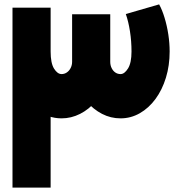

<svg xmlns="http://www.w3.org/2000/svg" viewBox="-20 -856 839 876"><path d="M530 -316Q485 -316 445.5 -336.5Q406 -357 375 -393Q344 -429 326.5 -475.5Q309 -522 309 -574V-791H483V-574Q483 -558 489.5 -545Q496 -532 506.5 -525Q517 -518 530 -518Q548 -518 564 -543.5Q580 -569 580 -621Q580 -668 573 -713Q566 -758 554 -792L706 -836Q720 -811 731 -774.5Q742 -738 748 -698.5Q754 -659 754 -621Q754 -557 737 -501.5Q720 -446 689.5 -404.5Q659 -363 618 -339.5Q577 -316 530 -316ZM37 0V-821H211V0ZM261 -316Q198 -316 147 -356.5Q96 -397 66.5 -466Q37 -535 37 -621H211Q211 -568 226.5 -543Q242 -518 261 -518Q274 -518 285 -525.5Q296 -533 302.5 -546Q309 -559 309 -574V-791H483V-574Q483 -522 465 -476Q447 -430 416.5 -393.5Q386 -357 345.5 -336.5Q305 -316 261 -316Z"/></svg>

Font: Alexandria ExtraBold
Style: Regular
Weight: 800
Designer: Mohamed Gaber
Foundry: Kief Type Foundry
Version: Version 5.100